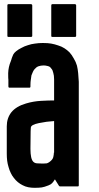

<svg xmlns="http://www.w3.org/2000/svg" viewBox="-20 -899 480 927"><path d="M15.6 -725.6Q15.6 -744.1 15.6 -781.2Q15.6 -811.5 15.6 -873Q15.6 -876 16.6 -877Q17.6 -878.9 20.5 -878.9Q56.6 -878.9 129.9 -878.9Q132.8 -878.9 133.8 -877Q135.7 -876 135.7 -873Q135.7 -824.2 135.7 -725.6Q135.7 -723.6 133.8 -721.7Q132.8 -720.7 129.9 -720.7Q93.8 -720.7 20.5 -720.7Q17.6 -720.7 16.6 -721.7Q15.6 -723.6 15.6 -725.6ZM227.5 -725.6Q227.5 -744.1 227.5 -781.2Q227.5 -811.5 227.5 -873Q227.5 -876 228.5 -877Q230.5 -878.9 232.4 -878.9Q268.6 -878.9 342.8 -878.9Q344.7 -878.9 345.7 -877Q347.7 -876 347.7 -873Q347.7 -824.2 347.7 -725.6Q347.7 -723.6 345.7 -721.7Q344.7 -720.7 342.8 -720.7Q305.7 -720.7 232.4 -720.7Q230.5 -720.7 228.5 -721.7Q227.5 -723.6 227.5 -725.6ZM360.4 -503.9Q360.4 -336.9 360.4 -3.9Q360.4 -2 359.4 0Q357.4 1 355.5 1Q326.2 1 269.5 1Q267.6 1 266.6 0Q264.6 -1 264.6 -2Q257.8 -12.7 245.1 -33.2Q244.1 -32.2 244.1 -31.2Q244.1 -30.3 243.2 -30.3Q237.3 -20.5 231.4 -14.6Q226.6 -8.8 213.9 -3.9Q194.3 3.9 181.6 5.9Q168 7.8 146.5 7.8Q130.9 7.8 116.2 4.9Q101.6 2 88.9 -4.9Q77.1 -10.7 66.4 -19.5Q55.7 -28.3 46.9 -40Q38.1 -50.8 32.2 -63.5Q25.4 -77.1 21.5 -91.8Q16.6 -107.4 14.6 -123Q12.7 -139.6 12.7 -157.2Q12.7 -201.2 12.7 -289.1Q12.7 -329.1 35.2 -357.4Q58.6 -385.7 105.5 -399.4Q141.6 -410.2 178.7 -412.1Q215.8 -414.1 241.2 -414.1Q241.2 -441.4 241.2 -497.1Q241.2 -506.8 241.2 -515.6Q241.2 -524.4 240.2 -533.2Q239.3 -540 237.3 -546.9Q235.4 -553.7 233.4 -559.6Q230.5 -565.4 226.6 -569.3Q223.6 -574.2 218.8 -577.1Q212.9 -580.1 206.1 -581.1Q199.2 -583 190.4 -583Q183.6 -583 177.7 -582Q171.9 -581.1 166 -579.1Q160.2 -577.1 155.3 -573.2Q150.4 -569.3 146.5 -564.5Q141.6 -558.6 138.7 -551.8Q135.7 -543.9 131.8 -535.2Q129.9 -526.4 128.9 -514.6Q127 -502.9 127 -489.3Q127 -486.3 127 -481.4Q127 -478.5 126 -477.5Q125 -475.6 122.1 -475.6Q89.8 -475.6 25.4 -475.6Q23.4 -475.6 21.5 -477.5Q20.5 -478.5 20.5 -481.4Q20.5 -492.2 20.5 -513.7Q19.5 -515.6 19.5 -545.9Q20.5 -576.2 32.2 -603.5Q34.2 -608.4 35.2 -612.3Q36.1 -616.2 37.1 -619.1Q40 -627.9 43.9 -635.7Q47.9 -643.6 57.6 -651.4Q69.3 -661.1 84 -668Q97.7 -675.8 114.3 -680.7Q130.9 -686.5 148.4 -688.5Q167 -691.4 186.5 -691.4Q211.9 -691.4 227.5 -688.5Q244.1 -685.5 260.7 -679.7Q277.3 -674.8 291 -666Q304.7 -657.2 315.4 -646.5Q326.2 -634.8 335.9 -617.2Q346.7 -599.6 351.6 -582Q355.5 -565.4 357.4 -545.9Q359.4 -525.4 360.4 -503.9ZM241.2 -162.1Q241.2 -212.9 241.2 -314.5Q205.1 -312.5 168 -304.7Q129.9 -296.9 128.9 -283.2Q128.9 -277.3 127.9 -265.6Q127 -229.5 127 -180.7Q127 -131.8 140.6 -118.2Q147.5 -111.3 158.2 -110.4Q168.9 -109.4 182.6 -109.4Q183.6 -109.4 185.5 -109.4Q188.5 -109.4 190.4 -109.4Q199.2 -109.4 206.1 -110.4Q211.9 -112.3 217.8 -116.2Q234.4 -127.9 237.3 -140.6Q240.2 -153.3 240.2 -162.1Q240.2 -162.1 241.2 -162.1Z"/></svg>

Font: Typeface
Style: Regular
Weight: 400
Version: Version 1.0